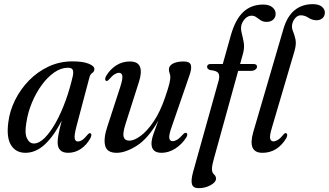

<svg xmlns="http://www.w3.org/2000/svg" viewBox="-20 -746 1624 948"><path d="M357.5 -122Q346 -78 348.8 -62.8Q351.5 -47.5 364.5 -47.5Q374.5 -47.5 385.8 -54.8Q397 -62 413.5 -82Q420 -90 425.5 -88Q436 -86 427 -65Q408 -30 379.2 -10.8Q350.5 8.5 316.5 8.5Q264.5 8.5 264.5 -43.5Q264.5 -58.5 269 -83.5Q273.5 -108.5 285 -150.5Q245.5 -73.5 201 -32.5Q156.5 8.5 105.5 8.5Q58.5 8.5 34.8 -29Q11 -66.5 21 -142Q28 -198.5 54.5 -252Q81 -305.5 123.2 -348.8Q165.5 -392 220 -417.5Q274.5 -443 338 -443Q390 -443 418.5 -431.2Q447 -419.5 446 -404Q445 -392 435.5 -385.8Q426 -379.5 422 -365.5ZM110 -139.5Q101 -88 113.2 -62.8Q125.5 -37.5 147 -37.5Q173 -37.5 200.8 -65.2Q228.5 -93 255 -140.2Q281.5 -187.5 303.5 -247.8Q325.5 -308 340 -373Q343.5 -392 338.8 -401.8Q334 -411.5 315 -411.5Q281 -411.5 248 -388.5Q215 -365.5 186.5 -326.8Q158 -288 137.8 -239.5Q117.5 -191 110 -139.5Z M898.5 -90Q904 -89 904.5 -82.2Q905 -75.5 900 -67.5Q877.5 -32.5 844.8 -12Q812 8.5 778 8.5Q728 8.5 728 -37Q728 -56.5 738.2 -85.8Q748.5 -115 762 -151Q712.5 -63 656.5 -27.2Q600.5 8.5 556 8.5Q507.5 8.5 499 -27.5Q490.5 -63.5 510.5 -122.5L574 -317.5Q586.5 -356.5 584 -371.5Q581.5 -386.5 567.5 -386.5Q557.5 -386.5 545.8 -379.2Q534 -372 517.5 -353Q510 -344.5 505.5 -346.5Q500.5 -347 499.5 -353.8Q498.5 -360.5 504 -371Q523 -403 553.2 -422.8Q583.5 -442.5 621 -442.5Q661 -442.5 671.2 -416Q681.5 -389.5 666 -341.5L600 -134.5Q585 -88 590.8 -69.8Q596.5 -51.5 619 -51.5Q642 -51.5 674 -74.8Q706 -98 738.8 -146.2Q771.5 -194.5 796.5 -269Q811.5 -312.5 816.2 -333Q821 -353.5 821 -365Q821 -376 817.5 -384.2Q814 -392.5 814 -403.5Q814 -421 833.5 -431.8Q853 -442.5 887 -442.5Q916.5 -442.5 922.2 -425.5Q928 -408.5 914.5 -371L828.5 -122Q813.5 -80.5 815.8 -64.8Q818 -49 832.5 -49Q842.5 -49 854.8 -56.2Q867 -63.5 886 -85Q893.5 -92 898.5 -90Z M1002.5 -416Q1002.5 -430 1021 -430H1080L1120 -572.5Q1142 -650 1181.2 -686.8Q1220.5 -723.5 1279.5 -723.5Q1309 -723.5 1325 -710Q1341 -696.5 1341 -678Q1341 -660.5 1329 -649.2Q1317 -638 1296.5 -638Q1279 -638 1267.2 -645.8Q1255.5 -653.5 1245.5 -661Q1235.5 -668.5 1222.5 -668.5Q1206 -668.5 1192.5 -656Q1179 -643.5 1172.5 -624Q1167.5 -606 1173 -584.5Q1178.5 -563 1183.2 -537.5Q1188 -512 1180 -482L1165.5 -430H1231Q1249 -430 1249 -417Q1249 -408 1240.2 -402Q1231.5 -396 1219.5 -396H1156L1034.5 43.5Q1026.5 71.5 1026.5 89Q1026.5 106 1036.5 114.8Q1046.5 123.5 1046.5 136Q1046.5 153.5 1020 168.2Q993.5 183 960.5 183Q934 183 928 164Q922 145 933 104.5L1059.5 -348Q1066 -372.5 1058.2 -384.8Q1050.5 -397 1017.5 -400Q1002.5 -405 1002.5 -416ZM1524 -725.5Q1554.5 -725.5 1569.2 -713Q1584 -700.5 1584 -684Q1584 -667 1572.5 -656.5Q1561 -646 1543 -646Q1522 -646 1503.2 -658.2Q1484.5 -670.5 1465.5 -670.5Q1450 -670.5 1438 -657Q1426 -643.5 1422.5 -625.5Q1419.5 -608 1426.8 -591Q1434 -574 1439 -551.2Q1444 -528.5 1434 -493.5L1323 -117Q1310.5 -76 1313.8 -62Q1317 -48 1330 -48Q1339.5 -48 1351.5 -55Q1363.5 -62 1380 -82Q1386.5 -90 1392 -88.5Q1397 -87.5 1398 -81.2Q1399 -75 1394 -64.5Q1350 8.5 1276 8.5Q1201 8.5 1230.5 -94L1379 -601.5Q1397.5 -665.5 1434.5 -695.5Q1471.5 -725.5 1524 -725.5Z"/></svg>

Font: Fraunces 144pt Soft
Style: Italic
Weight: 400
Italic angle: -16°
Version: Version 1.000;[b76b70a41]